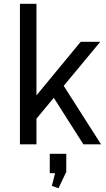

<svg xmlns="http://www.w3.org/2000/svg" viewBox="-20 -760 557 1011"><path d="M102 -173 405 -540H508L142 -99ZM85 -740H172V0H85ZM241 -280 304 -326 512 0H419ZM329 50V145L288 231L253 219L284 97L320 152H242V50Z"/></svg>

Font: Pathway Extreme
Style: Regular
Weight: 400
Designer: Eduardo Rodriguez Tunni
Foundry: Eduardo Rodriguez Tunni
Version: Version 1.001;gftools[0.9.26]